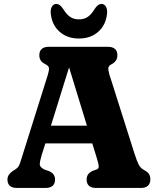

<svg xmlns="http://www.w3.org/2000/svg" viewBox="-20 -932 784 952"><path d="M253 -42.5Q253 0 205 0H64.5Q17 0 17 -42.5Q17 -65.5 43 -84L56 -92Q66.5 -98.5 72.5 -108Q78.5 -117.5 87.5 -149L217.5 -562Q224.5 -585.5 222.5 -595.8Q220.5 -606 204.5 -614Q175 -628 175 -657.5Q175 -700 223 -700H514.5Q562 -700 562 -657.5Q562 -628 531.5 -612.5Q519.5 -606.5 517.5 -596Q515.5 -585.5 522 -564L646 -173Q658.5 -133.5 667.8 -115.8Q677 -98 693.5 -89.5Q712 -79.5 718.8 -69Q725.5 -58.5 725.5 -42.5Q725.5 -23 714 -11.5Q702.5 0 678 0H457Q409.5 0 409.5 -42.5Q409.5 -70.5 438.5 -84.5L460 -92Q470 -96 469.5 -107.5Q469 -119 460.5 -146.5L437.5 -221H205L187.5 -166Q177 -131.5 177.2 -117Q177.5 -102.5 201 -91L223.5 -83.5Q253 -70 253 -42.5ZM232.5 -309H411L322.5 -598ZM371.5 -836Q398 -836 416.2 -849Q434.5 -862 449.5 -888Q466 -912.5 482 -912.5Q497 -912.5 504.8 -899.8Q512.5 -887 511 -867Q506 -809.5 468 -775.2Q430 -741 371.5 -741Q313 -741 274.8 -775.2Q236.5 -809.5 231.5 -867Q230 -887 237.8 -899.8Q245.5 -912.5 260.5 -912.5Q276.5 -912.5 293 -888Q308.5 -862 326.8 -849Q345 -836 371.5 -836Z"/></svg>

Font: Fraunces 72pt SuperSoft
Style: Bold
Weight: 700
Version: Version 1.000;[0bf87f6ff]